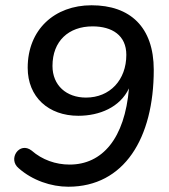

<svg xmlns="http://www.w3.org/2000/svg" viewBox="-20 -699 640 728"><path d="M239 9C451 9 563 -175 563 -434C563 -597 473 -679 327 -679C187 -679 85 -587 85 -442C85 -331 164 -260 277 -260C357 -260 435 -292 469 -364C453 -174 368 -75 244 -75C191 -75 140 -93 100 -128C54 -164 8 -96 51 -61C103 -15 174 9 239 9ZM306 -329C232 -329 179 -375 179 -449C179 -543 240 -599 331 -599C405 -599 459 -565 459 -491C459 -396 397 -329 306 -329Z"/></svg>

Font: SN Pro Medium
Style: Italic
Weight: 400
Italic angle: -9°
Designer: Tobias Whetton
Foundry: Supernotes
Version: Version 1.001;Glyphs 3.2 (3249)